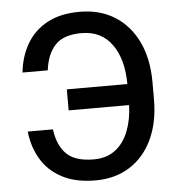

<svg xmlns="http://www.w3.org/2000/svg" viewBox="-53 -787 786 847"><g transform="rotate(-5 340.0 -363.5)"><path d="M56.8 -230.8H168.3Q177.6 -159.1 216.1 -121.1Q254.6 -83.1 336.3 -83.1Q394.2 -83.1 432.4 -112.6Q470.5 -142 490.4 -193Q510.3 -244 512.4 -308.2H244.7V-401.3H512.8Q512.4 -511.4 465.2 -577.1Q418 -642.8 330.3 -642.8Q250.7 -642.8 213.8 -603Q176.8 -563.2 168.3 -492.2H56.5Q63.6 -562.5 95.7 -617.9Q127.8 -673.3 186.3 -705.3Q244.7 -737.2 330.3 -737.2Q420.5 -737.2 486.3 -695.5Q552.2 -653.8 588.1 -578.1Q623.9 -502.5 623.9 -400.6V-324.9Q623.9 -223 588.6 -147.7Q553.3 -72.4 488.6 -31.2Q424 9.9 336.3 9.9Q248.6 9.9 188.9 -21.5Q129.3 -52.9 96.6 -107.4Q63.9 -161.9 56.8 -230.8Z"/></g></svg>

Font: Inter Zeller Medium
Style: Regular
Weight: 500
Designer: Rasmus Andersson; Joe Bland
Foundry: zeller
Version: Version 3.015;git-dec3a8cb1